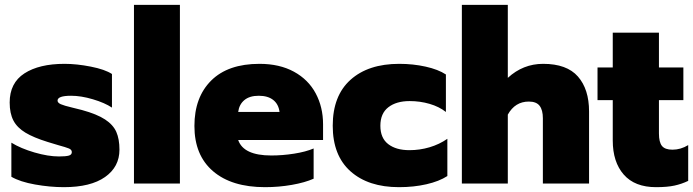

<svg xmlns="http://www.w3.org/2000/svg" viewBox="-20 -759 2866 794"><path d="M27 -28V-169Q66 -145 122.5 -128.5Q179 -112 224 -112Q252 -112 264.5 -115.5Q277 -119 277 -130Q277 -140 265 -145Q253 -150 220 -159L177 -172Q119 -190 85 -210.5Q51 -231 35.5 -260.5Q20 -290 20 -335Q20 -416 81 -455.5Q142 -495 247 -495Q297 -495 355.5 -483.5Q414 -472 443 -453V-314Q413 -334 364 -348.5Q315 -363 274 -363Q218 -363 218 -343Q218 -334 231.5 -328Q245 -322 279 -314L319 -304Q381 -287 414.5 -265Q448 -243 461 -213.5Q474 -184 474 -140Q474 -69 414.5 -27Q355 15 244 15Q187 15 125 4Q63 -7 27 -28Z M534 -739H724V0H534Z M784 -238Q784 -357 853.5 -426Q923 -495 1053 -495Q1136 -495 1195.5 -462.5Q1255 -430 1285.5 -373Q1316 -316 1316 -245V-180H965Q987 -116 1102 -116Q1148 -116 1196 -123.5Q1244 -131 1277 -145V-20Q1241 -4 1187 5.5Q1133 15 1076 15Q938 15 861 -51Q784 -117 784 -238ZM1136 -296Q1132 -328 1110 -345.5Q1088 -363 1050 -363Q1012 -363 990.5 -345Q969 -327 965 -296Z M1356 -239Q1356 -363 1429.5 -429Q1503 -495 1631 -495Q1688 -495 1740 -483.5Q1792 -472 1824 -451V-296Q1796 -318 1756.5 -329.5Q1717 -341 1674 -341Q1619 -341 1586 -315.5Q1553 -290 1553 -239Q1553 -188 1585.5 -163Q1618 -138 1673 -138Q1716 -138 1756.5 -150Q1797 -162 1830 -185V-31Q1796 -9 1743.5 3Q1691 15 1630 15Q1503 15 1429.5 -50.5Q1356 -116 1356 -239Z M1890 -739H2080V-437Q2143 -495 2226 -495Q2324 -495 2370 -442.5Q2416 -390 2416 -298V0H2225V-270Q2225 -304 2211.5 -321.5Q2198 -339 2167 -339Q2110 -339 2080 -285V0H1890Z M2514 -178V-345H2451V-480H2514V-624H2705V-480H2806V-345H2705V-207Q2705 -171 2717.5 -155.5Q2730 -140 2761 -140Q2795 -140 2826 -159V-11Q2799 2 2769 8.5Q2739 15 2693 15Q2605 15 2559.5 -37Q2514 -89 2514 -178Z"/></svg>

Font: Readiness ExtraBold
Style: Regular
Weight: 800
Designer: Katatrad Team
Foundry: CadsonDemak
Version: Version 1.00;January 16, 2020;FontCreator 12.0.0.2550 64-bit